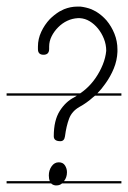

<svg xmlns="http://www.w3.org/2000/svg" viewBox="-20 -570 388 582"><path d="M271 -535Q289 -524 303 -508Q318 -490 327 -467.5Q336 -445 336 -420V-413Q335 -387 325 -362.5Q315 -338 299 -316Q288 -300 275 -287H348V-280H268Q266 -278 263 -276Q243 -258 221 -246Q198 -233 189.5 -210.5Q181 -188 177 -157Q175 -142 163 -142Q143 -142 143 -157Q143 -205 161 -233.5Q179 -262 205 -275Q209 -277 213 -280H0V-287H223Q232 -293 240 -300Q257 -315 270 -334Q283 -353 291.5 -374Q300 -395 302 -416Q302 -435 295 -452.5Q288 -470 277 -483.5Q266 -497 252 -505.5Q238 -514 222 -515H216Q199 -514 184 -507Q169 -500 156.5 -487.5Q144 -475 136.5 -460Q129 -445 129 -429V-422Q129 -404 112 -404Q95 -404 95 -421V-429Q95 -452 105 -473.5Q115 -495 131 -512Q144 -525 160 -535L174 -542Q194 -550 214 -550H224Q241 -548 257 -542ZM348 -14H168Q161 -8 152 -8H148Q140 -9 135 -14H0V-21H131Q128 -28 128 -38Q128 -54 136.5 -66Q145 -78 158 -78Q171 -78 177 -68.5Q183 -59 183 -48Q183 -32 174 -21H348Z"/></svg>

Font: Gruenewald VA 3. Klasse
Style: Regular
Weight: 400
Designer: Peter Wiegel
Foundry: Peter Wiegel, nach dem Schriftentwurf von Dr. H. Gr¸newald
Version: Version 0.007